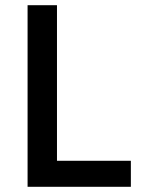

<svg xmlns="http://www.w3.org/2000/svg" viewBox="-20 -718 553 738"><path d="M86 0V-698H199V-100H483V0Z"/></svg>

Font: IBM Plex Sans Hebrew Medium
Style: Regular
Weight: 500
Designer: Mike Abbink, Paul van der Laan, Pieter van Rosmalen, Yanek Iontef
Foundry: Bold Monday
Version: Version 1.2